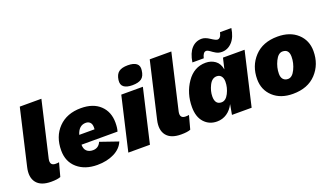

<svg xmlns="http://www.w3.org/2000/svg" viewBox="-67 -1200 2905 1687"><g transform="rotate(-20 1385.0 -356.5)"><path d="M187 9Q91 9 50.5 -42.5Q10 -94 31 -184L152 -706H354L234 -188Q221 -126 277 -126Q298 -126 309 -129L275 -3Q246 9 187 9Z M894 -287Q894 -238 884 -206H547Q547 -166 568.5 -146Q590 -126 626 -126Q679 -126 701 -177L869 -119Q844 -58 776.5 -24.5Q709 9 619 9Q504 9 433 -52.5Q362 -114 362 -218Q362 -349 440.5 -429.5Q519 -510 651 -510Q765 -510 829.5 -449Q894 -388 894 -287ZM647 -374Q582 -374 558 -294H701Q702 -300 702 -312Q702 -343 687 -358.5Q672 -374 647 -374Z M1147 -544Q1094 -544 1067.5 -564.5Q1041 -585 1047 -629Q1054 -680 1082.5 -701.5Q1111 -723 1167 -723Q1221 -723 1247.5 -702.5Q1274 -682 1268 -640Q1262 -586 1233 -565Q1204 -544 1147 -544ZM1228 -500 1112 0H910L1026 -500Z M1402 9Q1306 9 1265.5 -42.5Q1225 -94 1246 -184L1367 -706H1569L1449 -188Q1436 -126 1492 -126Q1513 -126 1524 -129L1490 -3Q1461 9 1402 9Z M2135 -719Q2123 -637 2082.5 -593.5Q2042 -550 1987 -550Q1956 -550 1932 -564Q1908 -578 1890 -592Q1872 -606 1857 -606Q1829 -606 1816 -552H1710Q1723 -636 1761.5 -678Q1800 -720 1857 -720Q1889 -720 1930 -692.5Q1971 -665 1987 -665Q2017 -665 2029 -719ZM1738 10Q1665 10 1618.5 -41Q1572 -92 1572 -184Q1572 -312 1640 -411Q1708 -510 1817 -510Q1867 -510 1905 -483Q1943 -456 1953 -398L1977 -500H2179L2063 0H1879L1896 -95Q1871 -45 1830 -17.5Q1789 10 1738 10ZM1832 -135Q1872 -135 1898.5 -187Q1925 -239 1925 -295Q1925 -327 1910 -346Q1895 -365 1868 -365Q1824 -365 1798 -313Q1772 -261 1772 -210Q1772 -135 1832 -135Z M2448 10Q2333 10 2263.5 -54Q2194 -118 2194 -218Q2194 -342 2272.5 -426Q2351 -510 2489 -510Q2605 -510 2674.5 -446.5Q2744 -383 2744 -283Q2744 -158 2665.5 -74Q2587 10 2448 10ZM2451 -128Q2491 -128 2518.5 -185.5Q2546 -243 2546 -302Q2546 -372 2486 -372Q2446 -372 2418 -314.5Q2390 -257 2390 -198Q2390 -164 2406.5 -146Q2423 -128 2451 -128Z"/></g></svg>

Font: Elaine Sans ExtraBold
Style: Italic
Weight: 800
Italic angle: -13°
Designer: Wei Huang
Foundry: Wei Huang
Version: Version 2.001;December 24, 2019;FontCreator 12.0.0.2547 64-b